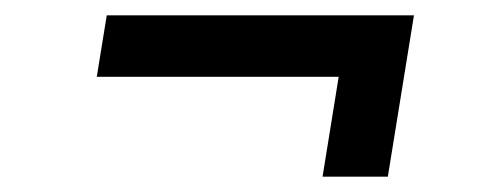

<svg xmlns="http://www.w3.org/2000/svg" viewBox="-20 -415 640 250"><path d="M400 -185H485L519 -395H119L106 -315H421Z"/></svg>

Font: JetBrains Mono
Style: Italic
Weight: 400
Italic angle: -9°
Monospace: yes
Designer: Philipp Nurullin, Konstantin Bulenkov
Foundry: JetBrains
Version: Version 2.305